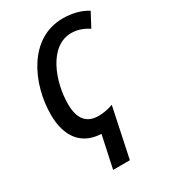

<svg xmlns="http://www.w3.org/2000/svg" viewBox="-229 -834 1043 1181"><g transform="rotate(-30 293.0 -244.0)"><path d="M265 9 216 237H335L409 -114C372 -101 340 -95 305 -95C221 -95 178 -147 178 -252C178 -411 256 -621 413 -621C459 -621 498 -605 534 -582L586 -680C537 -710 481 -725 412 -725C171 -725 54 -464 54 -248C54 -94 125 4 265 9Z"/></g></svg>

Font: Noto Sans SemiCondensed SemiBold
Style: Italic
Weight: 600
Width: 4
Italic angle: -12°
Designer: Monotype Design Team
Foundry: Monotype Imaging Inc.
Version: Version 2.013